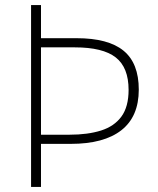

<svg xmlns="http://www.w3.org/2000/svg" viewBox="-20 -734 620 754"><path d="M525 -382Q525 -276 456.5 -222.5Q388 -169 258 -169H141V0H102V-714H141V-584H281Q405 -584 465 -535Q525 -486 525 -382ZM253 -205Q325 -205 377 -221.5Q429 -238 457 -276.5Q485 -315 485 -381Q485 -469 434.5 -508.5Q384 -548 274 -548H141V-205Z"/></svg>

Font: Noto Sans Arabic UI XLt
Style: Regular
Weight: 200
Designer: Monotype Design Team, Nadine Chahine and Nizar Qandah
Foundry: Monotype Imaging Inc.
Version: Version 2.010; ttfautohint (v1.8.4.7-5d5b)